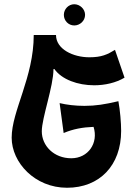

<svg xmlns="http://www.w3.org/2000/svg" viewBox="-20 -865 642 905"><path d="M330 -745C357 -745 381 -767 381 -795C381 -822 357 -845 330 -845C303 -845 281 -822 281 -795C281 -767 303 -745 330 -745ZM378 -366C335 -366 294 -371 261 -379L280 -238C325 -257 369 -265 421 -267C445 -191 396 -119 316 -119C234 -119 177 -178 177 -246C177 -309 232 -458 232 -539L236 -540C271 -490 347 -463 424 -463C475 -463 527 -475 567 -499L522 -630C486 -608 459 -595 401 -595C325 -595 244 -633 244 -700H139C139 -500 35 -343 35 -216C35 -99 144 20 296 20C449 20 551 -85 551 -248C551 -286 546 -346 538 -388C474 -373 431 -366 378 -366Z"/></svg>

Font: Brassia
Style: Regular
Weight: 400
Designer: Ariel Martín Pérez
Foundry: Tunera Type Foundry
Version: Version 1.600;hotconv 1.0.109;makeotfexe 2.5.65596